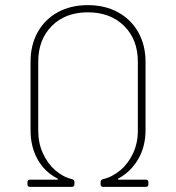

<svg xmlns="http://www.w3.org/2000/svg" viewBox="-20 -728 685 748"><path d="M87 -10V-18Q87 -28 97 -28H202Q206 -28 206 -30Q206 -32 203 -33Q153 -59 126 -108Q99 -157 99 -221V-487Q99 -553 127 -603Q155 -653 205.5 -680.5Q256 -708 322 -708Q390 -708 441 -679.5Q492 -651 519.5 -601Q547 -551 547 -487V-221Q547 -158 519 -109Q491 -60 442 -33Q439 -32 439.5 -30Q440 -28 443 -28H548Q558 -28 558 -18V-10Q558 0 548 0H382Q372 0 372 -10V-19Q372 -27 381 -30Q417 -38 448.5 -64.5Q480 -91 498.5 -131Q517 -171 517 -218V-488Q517 -574 463.5 -627Q410 -680 322 -680Q235 -680 182 -627Q129 -574 129 -488V-218Q129 -171 147 -131Q165 -91 195.5 -64.5Q226 -38 261 -30Q270 -27 270 -19V-10Q270 0 260 0H97Q87 0 87 -10Z"/></svg>

Font: Barlow GEO Thin
Style: Regular
Weight: 100
Designer: Jeremy Tribby
Foundry: Tribby Type
Version: Version 1.408